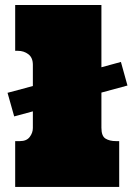

<svg xmlns="http://www.w3.org/2000/svg" viewBox="-20 -739 524 759"><path d="M380.9 -719.2V-473.1L458 -494.1L483.9 -400.9L380.9 -373V-233.9Q380.9 -201.2 397 -191.2Q413.1 -181.2 438 -181.2H451.2V0H40V-181.2H59.1Q85 -181.2 97.4 -197.5Q109.9 -213.9 109.9 -232.9V-298.8L36.1 -278.8L9.8 -372.1L109.9 -398.9V-482.9Q109.9 -511.2 92 -524.7Q74.2 -538.1 50.8 -538.1H40V-719.2Z"/></svg>

Font: Ultra
Style: Regular
Weight: 400
Designer: Astigmatic (AOETI)
Foundry: Astigmatic (AOETI)
Version: Version 1.001